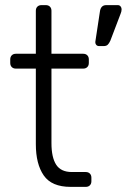

<svg xmlns="http://www.w3.org/2000/svg" viewBox="-20 -730 495 750"><path d="M20 0ZM261 -58H315Q325 -58 331 -52Q337 -46 337 -36V-22Q337 -12 331 -6Q325 0 315 0H256Q182 0 151 -44.5Q120 -89 120 -167V-462H42Q32 -462 26 -468Q20 -474 20 -484V-498Q20 -508 26 -514Q32 -520 42 -520H120V-688Q120 -698 126 -704Q132 -710 142 -710H159Q169 -710 175 -704Q181 -698 181 -688V-520H305Q315 -520 321 -514Q327 -508 327 -498V-484Q327 -474 321 -468Q315 -462 305 -462H181V-171Q181 -115 199.5 -86.5Q218 -58 261 -58ZM395 -710H440Q447 -710 451 -705Q455 -700 455 -694Q455 -685 451 -676L411 -571Q406 -560 400.5 -555Q395 -550 385 -550H367Q359 -550 355 -556Q351 -562 353 -571L370 -683Q373 -710 395 -710Z"/></svg>

Font: Hezaedrus Light
Style: Regular
Weight: 300
Designer: Hubert & Fischer
Foundry: Hubert & Fischer
Version: Version 1.10;September 3, 2019;FontCreator 11.5.0.2425 64-bi